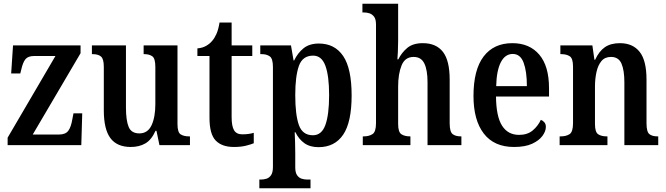

<svg xmlns="http://www.w3.org/2000/svg" viewBox="-20 -780 3581 1032"><path d="M21 0V-40L278 -479H164Q131 -479 117 -462Q103 -445 94 -405L89 -385H40L50 -536H413V-494L156 -57H298Q332 -57 347 -77Q362 -97 369 -140L375 -171H422L417 0Z M683 10Q609 10 573.5 -37.5Q538 -85 538 -187V-420Q538 -463 523 -476Q508 -489 478 -489H474V-536H657V-202Q657 -133 671.5 -98Q686 -63 729 -63Q774 -63 794.5 -106.5Q815 -150 815 -221V-420Q815 -466 798.5 -477.5Q782 -489 756 -489H752V-536H934V-113Q934 -68 951.5 -57.5Q969 -47 995 -47H1001V0H837L821 -77H816Q794 -28 761 -9Q728 10 683 10Z M1237 10Q1173 10 1139.5 -24.5Q1106 -59 1106 -147V-479H1041V-520Q1068 -522 1088 -533.5Q1108 -545 1121 -561Q1134 -576 1144 -599Q1154 -622 1160 -659H1225V-536H1336V-479H1225V-151Q1225 -102 1238 -80Q1251 -58 1282 -58Q1300 -58 1315 -60Q1330 -62 1344 -66V-10Q1330 -4 1302.5 3Q1275 10 1237 10Z M1374 232V185H1384Q1398 185 1412.5 180.5Q1427 176 1437 161.5Q1447 147 1447 117V-420Q1447 -465 1430 -477Q1413 -489 1387 -489H1379V-536H1544L1558 -455H1561Q1580 -495 1611.5 -520.5Q1643 -546 1694 -546Q1779 -546 1824.5 -479Q1870 -412 1870 -267Q1870 -123 1824.5 -56Q1779 11 1692 11Q1646 11 1616 -10.5Q1586 -32 1568 -69H1564Q1565 -45 1566 -16Q1567 13 1567 43V119Q1567 148 1577 162Q1587 176 1601.5 180.5Q1616 185 1629 185H1649V232ZM1662 -53Q1709 -53 1729 -108.5Q1749 -164 1749 -269Q1749 -372 1729 -426.5Q1709 -481 1663 -481Q1606 -481 1586.5 -425.5Q1567 -370 1567 -269Q1567 -163 1586.5 -108Q1606 -53 1662 -53Z M1930 0V-47H1935Q1963 -47 1982 -59Q2001 -71 2001 -118V-648Q2001 -677 1990.5 -690.5Q1980 -704 1965.5 -708.5Q1951 -713 1937 -713H1928V-760H2120V-560Q2120 -530 2118.5 -501Q2117 -472 2116 -461H2121Q2138 -496 2168.5 -522Q2199 -548 2253 -548Q2324 -548 2360.5 -501.5Q2397 -455 2397 -352V-118Q2397 -72 2412.5 -59.5Q2428 -47 2457 -47H2460V0H2278V-338Q2278 -403 2261 -438.5Q2244 -474 2203 -474Q2157 -474 2138.5 -428.5Q2120 -383 2120 -315V-113Q2120 -70 2137.5 -58.5Q2155 -47 2184 -47H2186V0Z M2743 10Q2636 10 2580.5 -62Q2525 -134 2525 -264Q2525 -405 2579.5 -476.5Q2634 -548 2734 -548Q2826 -548 2878.5 -486.5Q2931 -425 2931 -306V-261H2646Q2647 -154 2678.5 -104.5Q2710 -55 2770 -55Q2815 -55 2843.5 -79Q2872 -103 2887 -136Q2898 -132 2906 -122.5Q2914 -113 2914 -98Q2914 -75 2896 -50Q2878 -25 2840.5 -7.5Q2803 10 2743 10ZM2812 -317Q2812 -396 2794.5 -443Q2777 -490 2736 -490Q2695 -490 2672 -445.5Q2649 -401 2647 -317Z M2988 0V-47H2994Q3023 -47 3041.5 -59Q3060 -71 3060 -118V-422Q3060 -466 3042.5 -477.5Q3025 -489 2997 -489H2992V-536H3164L3175 -459H3179Q3200 -505 3231.5 -526.5Q3263 -548 3312 -548Q3381 -548 3418 -501.5Q3455 -455 3455 -352V-118Q3455 -72 3470 -59.5Q3485 -47 3514 -47H3518V0H3336V-338Q3336 -402 3320.5 -438Q3305 -474 3264 -474Q3231 -474 3212.5 -451.5Q3194 -429 3186 -392.5Q3178 -356 3178 -315V-113Q3178 -70 3195 -58.5Q3212 -47 3241 -47H3245V0Z"/></svg>

Font: Noto Serif Myanmar Cond SemBd
Style: Regular
Weight: 600
Width: 3
Designer: Ben Mitchell and the Monotype Design Team
Foundry: Monotype Imaging Inc.
Version: Version 2.106; ttfautohint (v1.8.4.7-5d5b)